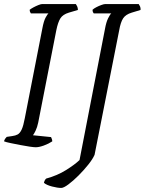

<svg xmlns="http://www.w3.org/2000/svg" viewBox="-27 -724 711 944"><path d="M149 0Q140 0 119 -3Q98 -6 72.5 -11Q47 -16 25 -20.5Q3 -25 -7 -29Q-6 -36 -1.5 -42Q3 -48 6 -51L33 -55Q49 -57 60 -63Q71 -69 79.5 -87Q88 -105 95 -143L181 -583Q188 -621 197.5 -638Q207 -655 211 -658H125Q123 -661 121 -665Q119 -669 119 -676Q125 -681 137 -687.5Q149 -694 161.5 -699Q174 -704 180 -704H346Q349 -700 352.5 -692.5Q356 -685 356 -675L312 -662Q282 -653 270 -634Q258 -615 250 -576L161 -122Q156 -98 148 -81.5Q140 -65 135 -59L224 -50Q225 -47 227.5 -41.5Q230 -36 230 -29Q212 -17 188.5 -8.5Q165 0 149 0ZM274 200Q256 200 229 193Q202 186 189 175Q192 161 200 154Q255 139 298 112Q341 85 364 63L489 -581Q495 -615 504.5 -634Q514 -653 520 -658H434Q432 -660 430 -664.5Q428 -669 428 -676Q434 -682 446.5 -688.5Q459 -695 471.5 -699.5Q484 -704 490 -704H655Q658 -700 661.5 -692.5Q665 -685 664 -675L621 -662Q591 -653 578.5 -634Q566 -615 559 -575L438 37Q429 58 407 85.5Q385 113 359 139Q333 165 309.5 182.5Q286 200 274 200Z"/></svg>

Font: Texturina 72pt 72pt Light
Style: Italic
Weight: 300
Italic angle: -11°
Designer: Guillermo Torres Carreño
Foundry: Omnibus-Type
Version: Version 1.002; ttfautohint (v1.8.3)